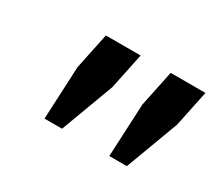

<svg xmlns="http://www.w3.org/2000/svg" viewBox="-68 -852 595 531"><g transform="rotate(30 230.0 -587.0)"><path d="M110 -445 118 -614 142 -729H253L229 -614L166 -445ZM317 -445 325 -614 349 -729H460L436 -614L373 -445Z"/></g></svg>

Font: Mona Sans ExtraLight SemiBold
Style: Italic
Weight: 600
Italic angle: -11.6951°
Version: Version 2.000